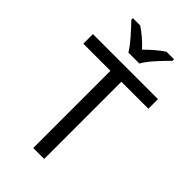

<svg xmlns="http://www.w3.org/2000/svg" viewBox="-281 -1031 1117 1117"><g transform="rotate(45 278.0 -472.0)"><path d="M232 -784H322C346 -829 409 -893 447 -931V-944H385C350 -921 312 -888 276 -852C243 -888 204 -921 169 -944H109V-931C145 -893 206 -829 232 -784ZM323 0V-635H545V-714H10V-635H233V0Z"/></g></svg>

Font: Noto Sans Mro
Style: Regular
Weight: 400
Designer: Monotype Design Team
Foundry: Monotype Imaging Inc.
Version: Version 2.001